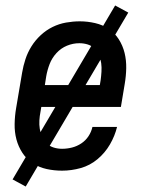

<svg xmlns="http://www.w3.org/2000/svg" viewBox="-20 -616 540 702"><path d="M207 8Q178 8 150.5 2Q123 -4 100 -19Q77 -34 62 -57Q47 -80 40 -106.5Q33 -133 33.5 -162.5Q34 -192 39 -221L61 -351Q65 -375 73 -399.5Q81 -424 95 -446.5Q109 -469 129 -487.5Q149 -506 172.5 -517.5Q196 -529 221.5 -533.5Q247 -538 272 -538Q300 -538 328 -531.5Q356 -525 378 -510Q400 -495 414.5 -472Q429 -449 435.5 -422.5Q442 -396 441.5 -367Q441 -338 436 -309L422 -225H131L128 -207Q125 -192 124 -176Q123 -160 125.5 -144.5Q128 -129 134 -115Q140 -101 151 -91Q162 -81 176.5 -76.5Q191 -72 207 -72Q225 -72 243 -76.5Q261 -81 277 -91.5Q293 -102 303.5 -118Q314 -134 318 -152H408Q400 -119 382 -88Q364 -57 336.5 -34Q309 -11 275 -1.5Q241 8 207 8ZM144 -305H345L348 -323Q350 -338 351 -354Q352 -370 350 -385Q348 -400 342 -414Q336 -428 325.5 -438.5Q315 -449 300.5 -453.5Q286 -458 270 -458Q270 -458 270 -458Q270 -458 270 -458Q247 -458 225 -449Q203 -440 186.5 -422Q170 -404 161.5 -382Q153 -360 149 -337ZM74 66 26 40 401 -596 449 -570Z"/></svg>

Font: Iosevka Curly Slab MdObl
Style: Regular
Weight: 500
Italic angle: -9°
Monospace: yes
Designer: Belleve Invis
Foundry: Belleve Invis
Version: Version 11.0.0; ttfautohint (v1.8.3)